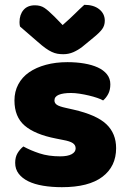

<svg xmlns="http://www.w3.org/2000/svg" viewBox="-20 -760 532 797"><path d="M462 -145Q462 -69 405 -26Q348 17 237 17Q195 17 159 11Q123 5 97.5 -7.5Q72 -20 57.5 -39Q43 -58 43 -84Q43 -108 53 -124.5Q63 -141 77 -152Q106 -136 143.5 -123.5Q181 -111 230 -111Q261 -111 277.5 -120Q294 -129 294 -144Q294 -158 282 -166Q270 -174 242 -179L212 -185Q125 -202 82.5 -238.5Q40 -275 40 -343Q40 -380 56 -410Q72 -440 101 -460Q130 -480 170.5 -491Q211 -502 260 -502Q297 -502 329.5 -496.5Q362 -491 386 -480Q410 -469 424 -451.5Q438 -434 438 -410Q438 -387 429.5 -370.5Q421 -354 408 -343Q400 -348 384 -353.5Q368 -359 349 -363.5Q330 -368 310.5 -371Q291 -374 275 -374Q242 -374 224 -366.5Q206 -359 206 -343Q206 -332 216 -325Q226 -318 254 -312L285 -305Q381 -283 421.5 -244.5Q462 -206 462 -145ZM240 -656Q273 -685 292 -704Q311 -723 330 -740Q369 -740 392 -721.5Q415 -703 415 -674Q415 -654 404 -639Q393 -624 367 -603L322 -566Q304 -552 284.5 -543.5Q265 -535 243 -535Q229 -535 218 -537Q207 -539 195 -544.5Q183 -550 169 -560Q155 -570 137 -586L63 -650Q62 -655 61.5 -659Q61 -663 61 -668Q61 -699 77.5 -718.5Q94 -738 125 -738Q148 -738 164 -727.5Q180 -717 206 -691Z"/></svg>

Font: Baloo Bhai
Style: Regular
Weight: 400
Designer: Supriya Tembe, Noopur Datye and Ek Type
Foundry: Ek Type
Version: Version 1.443;PS 1.000;hotconv 16.6.51;makeotf.lib2.5.65220;